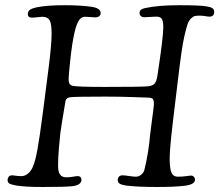

<svg xmlns="http://www.w3.org/2000/svg" viewBox="-20 -728 862 755"><path d="M149.9 -295.4 171.9 -466.8Q182.6 -551.8 182.9 -593.8Q183.1 -635.7 174.8 -648.9Q166.5 -662.1 146 -662.1Q140.6 -662.1 128.2 -660.4Q115.7 -658.7 105 -658.7Q89.4 -658.7 89.4 -672.4Q89.4 -684.1 98.4 -689.9Q107.4 -695.8 124 -699.2Q164.1 -707.5 233.9 -707.5Q297.4 -707.5 340.8 -701.2Q376 -695.8 376 -675.8Q376 -668.9 370.1 -664.3Q364.3 -659.7 354 -659.7Q349.1 -659.7 336.7 -660.9Q324.2 -662.1 314 -662.1Q298.3 -662.1 287.8 -643.8Q277.3 -625.5 268.3 -577.6Q259.3 -529.8 251.5 -442.9Q248.5 -415 251 -404.8Q253.4 -394.5 263.7 -391.1Q278.8 -386.2 390.1 -386.2Q541.5 -386.2 563 -388.7Q580.1 -390.6 587.9 -399.4Q595.7 -408.2 599.1 -430.7Q622.1 -582 622.1 -620.6Q622.1 -645 616.2 -653.8Q610.4 -662.6 594.7 -662.6Q585.4 -662.6 569.8 -661.4Q554.2 -660.2 547.4 -660.2Q539.6 -660.2 534.2 -664.6Q528.8 -668.9 528.8 -676.3Q528.8 -684.6 533.9 -689.2Q539.1 -693.8 550.8 -696.3Q602.5 -707.5 684.1 -707.5Q765.1 -707.5 791.5 -703.1Q809.6 -700.2 815.9 -695.3Q822.3 -690.4 822.3 -681.2Q822.3 -662.6 803.2 -662.6Q798.3 -662.6 786.9 -664.6Q775.4 -666.5 765.1 -666.5Q752.4 -666.5 745.6 -664.8Q738.8 -663.1 730.5 -654.8Q722.2 -646.5 717 -631.1Q711.9 -615.7 705.3 -586.9Q698.7 -558.1 692.9 -516.8Q687 -475.6 679.7 -413.6L660.2 -252Q652.3 -185.1 649.2 -145.3Q646 -105.5 648.2 -79.1Q650.4 -52.7 657.7 -43Q665 -33.2 679.7 -33.2Q698.2 -33.2 711.9 -35.4Q725.6 -37.6 730.5 -37.6Q737.8 -37.6 742.2 -33Q746.6 -28.3 746.6 -21Q746.6 -1.5 702.1 2.9Q662.6 7.3 597.2 7.3Q522 7.3 479 2Q459 -0.5 450.9 -5.6Q442.9 -10.7 442.9 -20Q442.9 -27.3 447.5 -33Q452.1 -38.6 461.9 -38.6Q469.7 -38.6 487.3 -35.9Q504.9 -33.2 514.2 -33.2Q525.9 -33.2 535.4 -41.3Q544.9 -49.3 547.4 -58.6Q564 -124 570.8 -202.1Q571.3 -209.5 577.6 -255.6Q584 -301.8 585 -315.4Q585.9 -332 581.3 -338.1Q576.7 -344.2 561 -344.2Q559.1 -344.2 504.2 -346.2Q449.2 -348.1 393.1 -348.1Q275.9 -348.1 256.8 -345.7Q252.4 -345.2 249.5 -344.2Q246.6 -343.3 244.4 -341.3Q242.2 -339.4 240.7 -338.1Q239.3 -336.9 238.3 -333.5Q237.3 -330.1 237.1 -328.6Q236.8 -327.1 236.1 -321.8Q235.4 -316.4 234.9 -314.9Q219.2 -221.7 217.3 -204.1Q204.1 -81.5 210.4 -55.2Q215.8 -30.8 240.7 -30.8Q253.4 -30.8 267.1 -33.2Q280.8 -35.6 283.7 -35.6Q300.3 -35.6 300.3 -21.5Q300.3 0.5 262.2 4.4Q234.9 7.3 147 7.3Q79.1 7.3 43.9 1.5Q23.9 -2 16.8 -6.3Q9.8 -10.7 9.8 -20Q9.8 -27.3 14.2 -33Q18.6 -38.6 28.3 -38.6Q31.2 -38.6 42.7 -36.9Q54.2 -35.2 64.2 -35.4Q74.2 -35.6 80.6 -39.1Q98.6 -48.3 108.6 -70.6Q118.7 -92.8 127.4 -140.9Q136.2 -189 149.9 -295.4Z"/></svg>

Font: Cooper*
Style: Italic
Weight: 400
Italic angle: -7°
Designer: Owen Earl
Foundry: indestructible type*
Version: Version 0.001